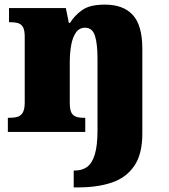

<svg xmlns="http://www.w3.org/2000/svg" viewBox="-20 -571 731 831"><path d="M299 240V167H305Q336 167 357.5 151Q379 135 390.5 97Q402 59 402 -7V-317Q402 -381 391 -416Q380 -451 348 -451Q323 -451 308.5 -430Q294 -409 288 -375Q282 -341 282 -301V-125Q282 -98 288.5 -84.5Q295 -71 309 -66Q323 -61 345 -61H349V0H14V-61H18Q41 -61 56 -65.5Q71 -70 79 -84.5Q87 -99 87 -128V-412Q87 -439 80 -452.5Q73 -466 59 -470.5Q45 -475 23 -475H19V-536H265L278 -472H283Q302 -503 335 -527Q368 -551 434 -551Q514 -551 555 -506Q596 -461 596 -360V8Q596 97 560.5 148Q525 199 463 219.5Q401 240 321 240Z"/></svg>

Font: Noto Serif Khmer Black
Style: Regular
Weight: 900
Version: Version 2.003